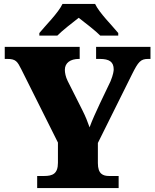

<svg xmlns="http://www.w3.org/2000/svg" viewBox="-20 -951 783 971"><path d="M179 -784V-771H270C291 -793 348 -838 378 -861C408 -838 466 -793 487 -771H578V-784C547 -822 482 -886 461 -931H296C275 -886 210 -822 179 -784ZM168 0H580V-61H532C501 -61 475 -71 475 -126V-228L648 -576C679 -638 691 -653 729 -653H741V-714H466V-653H485C533 -653 555 -638 555 -600C555 -593 553 -574 539 -540L485 -427C465 -384 446 -343 433 -307C422 -338 414 -359 396 -395L322 -542C312 -562 308 -583 308 -598C308 -633 336 -653 379 -653H383V-714H4V-653H17C60 -653 68 -640 88 -600L273 -230V-128C273 -72 246 -61 203 -61H168Z"/></svg>

Font: Noto Serif Thai Black
Style: Regular
Weight: 900
Designer: Monotype Design Team
Foundry: Monotype Imaging Inc.
Version: Version 2.002